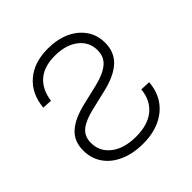

<svg xmlns="http://www.w3.org/2000/svg" viewBox="-150 -644 768 768"><g transform="rotate(-45 233.5 -260.5)"><path d="M51.3 -376Q58.6 -449.2 106.2 -489.7Q153.8 -530.3 230.5 -530.3Q284.2 -530.3 324.5 -512Q364.7 -493.7 387.5 -460.7Q410.2 -427.7 410.2 -384.3Q410.2 -331.5 375.5 -299.3Q340.8 -267.1 272.9 -251L186 -230.5Q137.7 -219.2 112.1 -199.2Q86.4 -179.2 86.4 -141.1Q86.4 -92.3 125.7 -61.8Q165 -31.2 232.4 -31.2Q298.8 -31.2 336.9 -62.5Q375 -93.8 380.4 -150.4L422.9 -148.4Q418.9 -98.6 394.3 -63.7Q369.6 -28.8 328.4 -10Q287.1 8.8 231.9 8.8Q175.8 8.8 133.1 -10Q90.3 -28.8 66.7 -62.7Q43 -96.7 43 -142.1Q43 -193.8 76.7 -224.1Q110.4 -254.4 176.3 -270L263.2 -290.5Q314 -302.7 340.8 -324.7Q367.7 -346.7 367.7 -384.8Q367.7 -432.1 330.1 -461.2Q292.5 -490.2 230.5 -490.2Q169.4 -490.2 134.8 -460Q100.1 -429.7 92.8 -373.5Z"/></g></svg>

Font: Inter 28pt ExtraLight
Style: Regular
Weight: 250
Designer: Rasmus Andersson
Foundry: rsms
Version: Version 4.001;git-66647c0bb